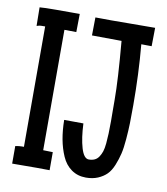

<svg xmlns="http://www.w3.org/2000/svg" viewBox="-75 -699 668 767"><g transform="rotate(10 259.0 -316.0)"><path d="M186 -562Q167.5 -562.5 137.7 -562.5V-74.2L176.8 -73.2V0Q162.1 -0.5 125.5 -0.5Q105.5 -0.5 70.3 -0.2Q35.2 0 24.9 0V-71.3Q41 -74.2 51.3 -74.2H59.6V-562.5Q47.9 -562.5 42.5 -562.3Q37.1 -562 35.6 -561.5Q34.2 -561 31.7 -560.3Q29.3 -559.6 25.4 -558.6L24.4 -633.8Q43.9 -635.7 90.8 -635.7H154.3H187ZM251 -632.8Q263.7 -632.8 284.7 -632.6Q305.7 -632.3 314.5 -632.3Q339.8 -632.3 395 -632.8Q450.2 -633.3 493.2 -633.3L492.2 -558.6Q480.5 -558.6 471.4 -558.8Q462.4 -559.1 450.2 -559.1Q460.9 -439.5 460.9 -313.5Q460.9 -270 460.2 -241Q459.5 -211.9 456.5 -175.5Q453.6 -139.2 448 -115.5Q442.4 -91.8 432.4 -67.1Q422.4 -42.5 408.2 -28.3Q394 -14.2 372.8 -5.1Q351.6 3.9 324.2 3.9Q290.5 3.9 265.4 -13.9Q240.2 -31.7 226.6 -63Q212.9 -94.2 206.3 -130.1Q199.7 -166 199.2 -208L277.3 -207.5Q279.8 -148.4 291.5 -108.9Q303.2 -69.3 323.2 -69.3Q336.9 -69.3 346.9 -74Q356.9 -78.6 363.8 -88.9Q370.6 -99.1 374.8 -111.6Q378.9 -124 380.9 -144.8Q382.8 -165.5 383.5 -185.5Q384.3 -205.6 384.3 -235.4Q384.3 -248 384 -276.6Q383.8 -305.2 383.8 -321.8Q383.8 -402.3 370.1 -558.6Q306.6 -558.6 250 -559.6Z"/></g></svg>

Font: FantasqueSansM Nerd Font
Style: Regular
Weight: 400
Monospace: yes
Designer: Jany Belluz
Version: Version 1.8.0 ; ttfautohint (v1.8.2);Nerd Fonts 3.4.0